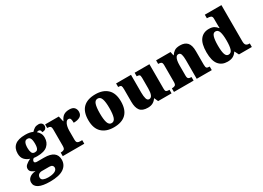

<svg xmlns="http://www.w3.org/2000/svg" viewBox="-32 -1681 3877 2835"><g transform="rotate(-30 1906.0 -263.5)"><path d="M239 233Q-14 233 -14 103Q-14 56 24.5 25Q63 -6 128 -10Q97 -21 69.5 -41Q42 -61 42 -98Q42 -133 71.5 -158.5Q101 -184 149 -208Q99 -222 63.5 -260Q28 -298 28 -366Q28 -455 84.5 -503Q141 -551 262 -551Q302 -551 332 -545.5Q362 -540 390 -527Q415 -554 441 -570.5Q467 -587 507 -587Q542 -587 560.5 -568.5Q579 -550 579 -524Q579 -498 562 -478Q545 -458 501 -458Q501 -485 488 -495Q475 -505 465 -505Q454 -505 446 -502Q438 -499 432 -497Q458 -477 475.5 -446Q493 -415 493 -371Q493 -289 437.5 -238Q382 -187 262 -187Q252 -187 232 -188Q212 -189 204 -191Q194 -188 183.5 -174.5Q173 -161 173 -146Q173 -131 186 -125Q199 -119 216 -119H336Q548 -119 548 37Q548 128 472 180.5Q396 233 239 233ZM260 -254Q288 -254 301.5 -269Q315 -284 319.5 -309.5Q324 -335 324 -365Q324 -396 319.5 -423Q315 -450 301.5 -466.5Q288 -483 260 -483Q233 -483 219 -466Q205 -449 200 -422Q195 -395 195 -364Q195 -320 207.5 -287Q220 -254 260 -254ZM242 165Q316 165 358 144.5Q400 124 400 84Q400 65 384.5 50.5Q369 36 335 36H206Q192 36 174.5 42Q157 48 144.5 63Q132 78 132 104Q132 138 165 151.5Q198 165 242 165Z M586 0V-61H591Q625 -61 643.5 -73.5Q662 -86 662 -133V-407Q662 -451 647 -463Q632 -475 599 -475H595V-536H828L849 -443H854Q880 -502 917 -525.5Q954 -549 1012 -549Q1071 -549 1096.5 -520.5Q1122 -492 1122 -450Q1122 -394 1081 -370Q1040 -346 973 -346Q973 -387 965.5 -410Q958 -433 930 -433Q907 -433 890.5 -410.5Q874 -388 865.5 -352.5Q857 -317 857 -278V-128Q857 -84 873.5 -72.5Q890 -61 918 -61H953V0Z M1455 10Q1326 10 1252 -60Q1178 -130 1178 -271Q1178 -412 1249 -481.5Q1320 -551 1458 -551Q1587 -551 1661 -481.5Q1735 -412 1735 -271Q1735 -130 1664 -60Q1593 10 1455 10ZM1457 -61Q1502 -61 1520 -114.5Q1538 -168 1538 -271Q1538 -375 1519.5 -427Q1501 -479 1456 -479Q1411 -479 1393.5 -427Q1376 -375 1376 -271Q1376 -168 1394 -114.5Q1412 -61 1457 -61Z M2034 10Q1942 10 1903 -39.5Q1864 -89 1864 -189V-402Q1864 -445 1855.5 -460Q1847 -475 1809 -475H1805V-536H2059V-234Q2059 -170 2070.5 -130Q2082 -90 2113 -90Q2148 -90 2163.5 -129Q2179 -168 2179 -235V-417Q2179 -458 2165 -466.5Q2151 -475 2125 -475H2121V-536H2373V-121Q2373 -78 2388 -69.5Q2403 -61 2429 -61H2441V0H2212L2184 -64H2179Q2157 -30 2122 -10Q2087 10 2034 10Z M2482 0V-61H2486Q2520 -61 2537.5 -73Q2555 -85 2555 -128V-412Q2555 -453 2539.5 -464Q2524 -475 2491 -475H2487V-536H2733L2746 -472H2751Q2770 -503 2803 -527Q2836 -551 2902 -551Q2982 -551 3023 -506Q3064 -461 3064 -360V-131Q3064 -85 3076.5 -73Q3089 -61 3123 -61H3127V0H2870V-317Q2870 -381 2859 -416Q2848 -451 2816 -451Q2791 -451 2776.5 -430Q2762 -409 2756 -375Q2750 -341 2750 -301V-125Q2750 -85 2765 -73Q2780 -61 2813 -61H2817V0Z M3394 10Q3297 10 3243.5 -56.5Q3190 -123 3190 -267Q3190 -412 3243 -480.5Q3296 -549 3391 -549Q3446 -549 3478.5 -530Q3511 -511 3532 -482H3537Q3536 -505 3535.5 -536Q3535 -567 3535 -596V-641Q3535 -680 3511.5 -689.5Q3488 -699 3455 -699H3447V-760H3730V-143Q3730 -96 3747.5 -78.5Q3765 -61 3802 -61H3810V0H3590L3555 -69H3549Q3527 -32 3490 -11Q3453 10 3394 10ZM3456 -73Q3502 -73 3518.5 -121.5Q3535 -170 3535 -270Q3535 -365 3518.5 -416.5Q3502 -468 3457 -468Q3418 -468 3402 -416.5Q3386 -365 3386 -269Q3386 -171 3402 -122Q3418 -73 3456 -73Z"/></g></svg>

Font: Noto Serif Tamil Black
Style: Italic
Weight: 900
Italic angle: -12°
Designer: Indian Type Foundry, Tom Grace, and the Monotype Design Team
Foundry: Monotype Imaging Inc.
Version: Version 2.003; ttfautohint (v1.8.4.7-5d5b)